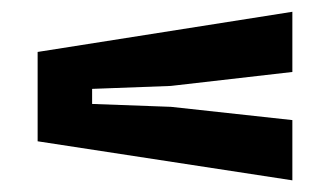

<svg xmlns="http://www.w3.org/2000/svg" viewBox="-20 -533 560 326"><path d="M476.4 -226.8 43.9 -293.1V-444.8L476.4 -513V-410.8L270 -387.1L136.4 -382.1V-356.5L270.3 -351.6L476.4 -329.1Z"/></svg>

Font: Big Shoulders Stencil Thin
Style: Regular
Weight: 100
Designer: Patric King
Foundry: XO Type Co
Version: Version 2.001